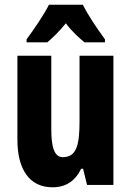

<svg xmlns="http://www.w3.org/2000/svg" viewBox="-20 -786 558 816"><path d="M332 -766H188C171 -730 121 -656 93 -619V-606H181C200 -622 231 -651 260 -687C286 -651 318 -624 339 -606H426V-619C388 -671 354 -722 332 -766ZM462 -549H318V-273C318 -176 308 -118 247 -118C212 -118 198 -158 198 -236V-549H54V-192C54 -65 106 10 203 10C260 10 300 -17 325 -69H333L350 0H462Z"/></svg>

Font: Noto Sans Sinhala UI ExtraCondensed ExtraBold
Style: Regular
Weight: 800
Width: 2
Designer: Jelle Bosma - Monotype Design Team
Foundry: Monotype Imaging Inc.
Version: Version 2.006